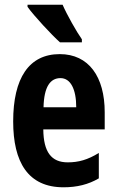

<svg xmlns="http://www.w3.org/2000/svg" viewBox="-20 -786 497 816"><path d="M246 -766H97V-757C123 -720 200 -637 235 -606H328V-619C306 -650 264 -724 246 -766ZM234 -556C103 -556 36 -454 36 -270C36 -97 99 10 250 10C307 10 356 -2 400 -28V-136C353 -107 314 -96 268 -96C198 -96 165 -140 164 -236H425V-309C425 -460 357 -556 234 -556ZM237 -454C280 -454 304 -407 304 -330H165C167 -418 194 -454 237 -454Z"/></svg>

Font: Noto Sans Armenian ExtraCondensed
Style: Regular
Weight: 400
Width: 2
Designer: Monotype Design Team
Foundry: Monotype Imaging Inc.
Version: Version 2.008